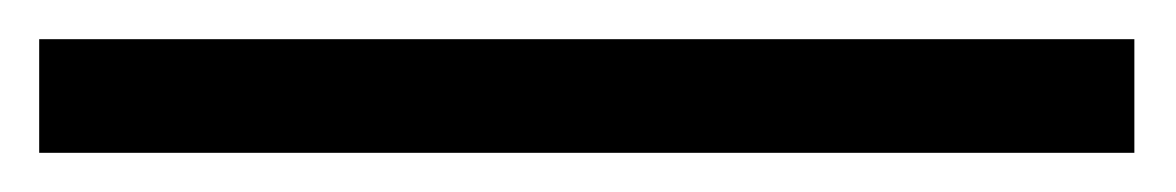

<svg xmlns="http://www.w3.org/2000/svg" viewBox="-20 126 600 98"><path d="M0 146H559V204H0Z"/></svg>

Font: Montserrat arm2
Style: Regular
Weight: 400
Designer: Julieta Ulanovsky
Foundry: Julieta Ulanovsky
Version: Version 6.000